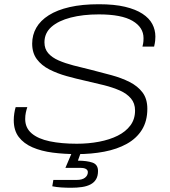

<svg xmlns="http://www.w3.org/2000/svg" viewBox="-20 -717 801 907"><path d="M344 11Q283 11 229 4Q175 -3 133.5 -21Q92 -39 68.5 -70Q45 -101 45 -149Q45 -165 47.5 -181.5Q50 -198 54 -211H109Q105 -199 102 -185Q99 -171 99 -155Q99 -113 129.5 -87Q160 -61 215 -49.5Q270 -38 343 -38Q398 -38 448 -47.5Q498 -57 536 -76Q574 -95 596 -124.5Q618 -154 618 -195Q618 -229 598.5 -252Q579 -275 546 -289.5Q513 -304 471.5 -314.5Q430 -325 385 -335Q340 -345 295 -357.5Q250 -370 213 -389Q176 -408 154 -437.5Q132 -467 132 -511Q132 -552 151.5 -586Q171 -620 210.5 -645Q250 -670 309 -683.5Q368 -697 447 -697Q520 -697 570.5 -685Q621 -673 653 -652Q685 -631 699.5 -603.5Q714 -576 714 -544Q714 -535 713 -524.5Q712 -514 708 -497H653Q657 -513 657.5 -522Q658 -531 658 -537Q658 -588 606 -618.5Q554 -649 447 -649Q372 -649 314 -634Q256 -619 223 -590Q190 -561 190 -517Q190 -486 208 -465.5Q226 -445 257 -431.5Q288 -418 326.5 -408Q365 -398 407 -388Q458 -375 506 -362Q554 -349 592.5 -329.5Q631 -310 653.5 -280Q676 -250 676 -203Q676 -145 650.5 -104Q625 -63 579 -37.5Q533 -12 472.5 -0.5Q412 11 344 11ZM316 170Q293 170 269.5 168.5Q246 167 227 163L232 133H342Q368 133 381.5 122.5Q395 112 395 96Q395 87 386.5 81.5Q378 76 359 76H289L326 -11H367L348 42Q390 42 416.5 51Q443 60 443 91Q443 114 434 129.5Q425 145 408 154Q391 163 367.5 166.5Q344 170 316 170Z"/></svg>

Font: Archivo SemiExpanded Thin
Style: Italic
Weight: 250
Width: 6
Italic angle: -10°
Designer: Hector Gatti
Foundry: Omnibus-Type
Version: Version 2.001